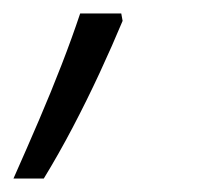

<svg xmlns="http://www.w3.org/2000/svg" viewBox="-63 -136 306 285"><path d="M-43 129Q-23 84 -5 42Q13 0 28.5 -40Q44 -80 56 -116H117L119 -105Q104 -69 85 -28Q66 13 45 53Q24 93 2 129Z"/></svg>

Font: Noto Sans Display Light
Style: Italic
Weight: 300
Italic angle: -12°
Designer: Monotype Design Team
Foundry: Monotype Imaging Inc.
Version: Version 2.003